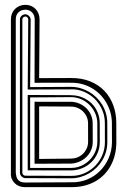

<svg xmlns="http://www.w3.org/2000/svg" viewBox="-20 -770 516 790"><path d="M458.7 -184.6Q458.7 -158.7 453.1 -134.9Q447.5 -111.1 436.6 -90.5Q425.8 -69.8 409.9 -53.1Q394 -36.4 373.4 -24.4Q352.8 -12.5 327.5 -6.1Q302.2 0.2 272.7 0H81.1Q69.3 0 58.7 -4.3Q48.1 -8.5 40.3 -16.4Q32.5 -24.2 28.1 -35Q23.7 -45.9 24.9 -59.1V-690.9Q24.9 -703.6 29.3 -714.4Q33.7 -725.1 41.6 -733Q49.6 -741 60.3 -745.5Q71 -750 83.7 -750L84.2 -750.2Q96.9 -750.2 107.7 -745.7Q118.4 -741.2 126.2 -733.2Q134 -725.1 138.4 -714Q142.8 -702.9 142.8 -689.7L141.1 -448.5L272.5 -449Q316.7 -449.2 351.3 -435.1Q386 -420.9 409.8 -395.9Q433.6 -370.8 446 -337Q458.5 -303.2 458.5 -264.4ZM274.4 -20Q308.6 -19.3 338.6 -31.6Q368.7 -43.9 391 -66.2Q413.3 -88.4 426.6 -118.4Q439.9 -148.4 440.7 -183.3L440.4 -265.6Q439.9 -288.8 433.6 -310.1Q427.2 -331.3 416.1 -349.7Q405 -368.2 389.8 -383.1Q374.5 -397.9 356.1 -408.4Q337.6 -418.9 316.4 -424.4Q295.2 -429.9 272.5 -429.4H272.2V-429.7H271.5L271.7 -429.4H271.5V-429.7L122.1 -429.4L122.8 -689.7Q122.8 -698.5 120 -705.9Q117.2 -713.4 112.1 -718.8Q106.9 -724.1 99.9 -727.2Q92.8 -730.2 84.2 -730.2L83.7 -730Q75.2 -730 68 -727.1Q60.8 -724.1 55.7 -719Q50.5 -713.9 47.7 -706.7Q44.9 -699.5 44.9 -690.9V-59.1Q45.7 -52.2 47.1 -45.2Q48.6 -38.1 52.5 -32.2Q56.4 -26.4 63.8 -22.7Q71.3 -19 84 -19L271.7 -20ZM421.6 -184.6Q421.6 -164.1 416 -145Q410.4 -126 400.5 -109.6Q390.6 -93.3 376.8 -79.8Q363 -66.4 346.7 -56.9Q330.3 -47.4 311.8 -42Q293.2 -36.6 273.9 -36.4L84 -37.1Q80.3 -37.1 76.4 -38.8Q72.5 -40.5 69.3 -43.6Q66.2 -46.6 64.1 -50.7Q62 -54.7 62 -59.1V-690.9Q62 -695.1 64 -698.7Q65.9 -702.4 69 -705.2Q72 -708 76 -709.6Q80.1 -711.2 84.2 -711.2Q88.1 -711.2 92.2 -709.4Q96.2 -707.5 99.2 -704.5Q102.3 -701.4 104.2 -697.6Q106.2 -693.8 106.2 -689.7L104 -411.6L272.9 -412.6H273.7Q293 -412.4 311.5 -407Q330.1 -401.6 346.4 -392.1Q362.8 -382.6 376.6 -369.1Q390.4 -355.7 400.3 -339.4Q410.2 -323 415.8 -304Q421.4 -284.9 421.4 -264.4ZM271.7 -46.4H273.7Q302.7 -46.1 327.9 -57.4Q353 -68.6 371.7 -87.6Q390.4 -106.7 401 -131.8Q411.6 -157 411.6 -184.6L411.4 -264.4Q411.4 -292 400.8 -317.1Q390.1 -342.3 371.5 -361.3Q352.8 -380.4 327.6 -391.6Q302.5 -402.8 273.4 -402.6V-402.3L94 -401.6L96.2 -689.7Q96.2 -695.3 92.4 -698.7Q88.6 -702.1 84.2 -702.1V-701.9Q78.9 -701.9 75.4 -698.4Q72 -694.8 72 -690.2V-59.1Q72 -55.2 75.3 -51.1Q78.6 -47.1 84 -47.1ZM94 -379.2 273.4 -378.4V-378.2Q297.9 -377.9 319.2 -369.1Q340.6 -360.4 356.4 -345Q372.3 -329.6 381.3 -308.3Q390.4 -287.1 390.4 -262.2L390.6 -186.8Q390.6 -161.6 381.5 -140.3Q372.3 -118.9 356.3 -103.1Q340.3 -87.4 318.7 -78.2Q297.1 -69.1 272.2 -68.8L94 -69.1ZM274.2 -79.1Q287.8 -79.1 301 -82.9Q314.2 -86.7 326 -93.6Q337.9 -100.6 347.9 -110.5Q357.9 -120.4 365.1 -132.3Q372.3 -144.3 376.5 -158.1Q380.6 -171.9 380.6 -186.8L380.4 -262.2Q380.4 -283.9 371.8 -303.6Q363.3 -323.2 348.5 -338Q333.7 -352.8 314.1 -361.6Q294.4 -370.4 272.5 -370.4H271.7L104 -369.1V-79.1ZM361.6 -186.8Q361.6 -167.7 354.5 -151.7Q347.4 -135.7 335.2 -123.9Q323 -112.1 306.8 -105Q290.5 -97.9 272.5 -96.9H271.7L122.1 -96.2V-351.3L271.5 -351.1V-351.3H271.7V-351.1H272.2V-351.3H272.5Q290.8 -350.6 306.9 -343.6Q323 -336.7 335.1 -324.8Q347.2 -313 354.2 -297Q361.3 -281 361.3 -262.2ZM141.1 -116 272.5 -117.4V-117.7H272.7Q286.9 -117.7 299.6 -122.9Q312.3 -128.2 321.8 -137.6Q331.3 -147 336.9 -159.5Q342.5 -172.1 342.5 -186.8L342.3 -262.2Q342.3 -276.9 336.7 -289.4Q331.1 -302 321.5 -311.4Q312 -320.8 299.3 -326Q286.6 -331.3 272.5 -331.3H272.2V-331.5H271.7V-331.3H271.5V-331.5H270L141.1 -332.3Z"/></svg>

Font: TafelwerkOT
Style: Regular
Weight: 400
Designer: Peter Wiegel
Foundry: Peter Wiegel, based on an original design named Oxford by Christine Lord, 1969
Version: Version 1.000